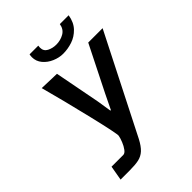

<svg xmlns="http://www.w3.org/2000/svg" viewBox="-262 -1044 1162 1162"><g transform="rotate(-45 319.0 -463.0)"><path d="M83 -94H183.5Q197 -94 210.2 -111.8Q223.5 -129.5 233.2 -153.8Q243 -178 246 -195.5Q249 -211 204.8 -396.2Q160.5 -581.5 120.5 -729L247 -725L303 -434L318 -339H322.5L368 -433L514.5 -725H637.5L318.5 -96Q296.5 -54 274 -33.5Q251.5 -13 222 -6.5Q192.5 0 142.5 0H66.5ZM210.5 -903.5Q210.5 -913 213 -925.5H287.5Q286 -917.5 286 -910Q286 -879 312 -865.8Q338 -852.5 369 -852.5Q406 -852.5 436 -870Q466 -887.5 472 -925.5H547.5Q539 -873 508.8 -841.5Q478.5 -810 439.2 -797Q400 -784 359.5 -784Q325.5 -784 290.8 -798.8Q256 -813.5 233.2 -840.8Q210.5 -868 210.5 -903.5Z"/></g></svg>

Font: JuliaMono
Style: Bold Italic
Weight: 700
Italic angle: -9°
Monospace: yes
Designer: cormullion
Foundry: corm
Version: Version 0.057; ttfautohint (v1.8.4)